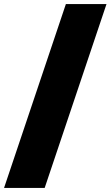

<svg xmlns="http://www.w3.org/2000/svg" viewBox="-90 -880 547 950"><path d="M437 -860 131 50H-70L236 -860Z"/></svg>

Font: TypoPRO Sinkin Sans
Style: 900 X Black
Weight: 950
Designer: Keith Bates
Foundry: K-Type
Version: Sinkin Sans (version 1.0)  by Keith Bates   •   © 2014   www